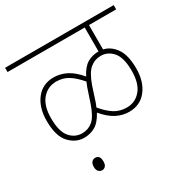

<svg xmlns="http://www.w3.org/2000/svg" viewBox="-164 -766 992 1015"><g transform="rotate(-30 331.5 -259.0)"><path d="M0 -596V-622H663V-596H497V-447Q540 -438 569.5 -396Q599 -354 599 -273Q599 -193 560 -142.5Q521 -92 453 -92Q413 -92 376 -111Q339 -130 302 -174Q276 -126 245.5 -109Q215 -92 179 -92Q127 -92 88.5 -134Q50 -176 50 -269Q50 -349 89 -399.5Q128 -450 196 -450Q236 -450 273.5 -431Q311 -412 348 -368Q373 -416 403 -433Q433 -450 470 -450H471V-596ZM324 -226Q319 -211 313 -199Q347 -158 379.5 -138Q412 -118 453 -118Q505 -118 538.5 -157.5Q572 -197 572 -274Q572 -354 542 -389Q512 -424 469 -424Q432 -424 403.5 -400.5Q375 -377 352 -312ZM77 -269Q77 -188 107 -153Q137 -118 181 -118Q218 -118 246 -141.5Q274 -165 297 -233L324 -314Q330 -330 336 -344Q302 -384 270 -404Q238 -424 197 -424Q145 -424 111 -384.5Q77 -345 77 -269ZM144 66Q144 48 152.5 38Q161 28 174 28Q203 28 203 66Q203 86 194.5 95Q186 104 174 104Q162 104 153 94.5Q144 85 144 66Z"/></g></svg>

Font: Noto Sans SemiCondensed Thin
Style: Regular
Weight: 100
Width: 4
Designer: Monotype Design Team
Foundry: Monotype Imaging Inc.
Version: Version 2.013; ttfautohint (v1.8.4.7-5d5b)